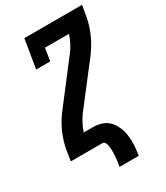

<svg xmlns="http://www.w3.org/2000/svg" viewBox="-219 -828 941 1086"><g transform="rotate(-30 252.0 -285.0)"><path d="M229 165Q231 154 233 142.5Q235 131 236 119.5Q237 108 238 97Q239 86 239 74.5Q239 63 238.5 52Q238 41 236 30.5Q234 20 228.5 10Q223 0 212 0H6L16 -63Q25 -119 49 -173.5Q73 -228 110 -275L301 -524H302Q321 -549 335 -575.5Q349 -602 358 -630H201L188 -548H96L127 -735H504L493 -672Q484 -616 460 -561.5Q436 -507 400 -460L208 -211H207Q189 -186 174.5 -159.5Q160 -133 151 -105H212Q235 -105 257 -99.5Q279 -94 296.5 -82Q314 -70 326.5 -52.5Q339 -35 347 -14.5Q355 6 358.5 28Q362 50 362.5 73Q363 96 360.5 119Q358 142 355 165Z"/></g></svg>

Font: Iosevka Curly Slab XBdObl
Style: Regular
Weight: 800
Italic angle: -9°
Monospace: yes
Designer: Belleve Invis
Foundry: Belleve Invis
Version: Version 11.1.0; ttfautohint (v1.8.3)